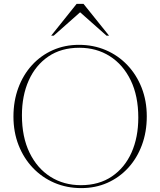

<svg xmlns="http://www.w3.org/2000/svg" viewBox="-20 -955 822 985"><path d="M385 -725Q459.5 -725 523 -697.8Q586.5 -670.5 633.5 -621Q680.5 -571.5 706.8 -504.5Q733 -437.5 733 -358Q733 -278 708 -210.8Q683 -143.5 637.8 -94Q592.5 -44.5 531.2 -17.2Q470 10 397 10Q322.5 10 259 -17.2Q195.5 -44.5 148.5 -94Q101.5 -143.5 75.2 -210.5Q49 -277.5 49 -357Q49 -437 74 -504.2Q99 -571.5 144.2 -621Q189.5 -670.5 251 -697.8Q312.5 -725 385 -725ZM395 -5Q488 -5 554 -49.8Q620 -94.5 654.8 -172.5Q689.5 -250.5 689.5 -351.5Q689.5 -463 650.5 -543.2Q611.5 -623.5 543.2 -666.8Q475 -710 387 -710Q294 -710 228.2 -665.2Q162.5 -620.5 127.5 -542.5Q92.5 -464.5 92.5 -363.5Q92.5 -252 131.5 -171.8Q170.5 -91.5 238.8 -48.2Q307 -5 395 -5ZM526.5 -772 391 -892 255.5 -772H242.5L373 -935H408.5L539.5 -772Z"/></svg>

Font: Newsreader Display ExtraLight
Style: Regular
Weight: 275
Designer: Hugues Gentile
Foundry: Production Type
Version: Version 1.001